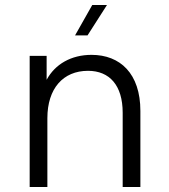

<svg xmlns="http://www.w3.org/2000/svg" viewBox="-20 -750 676 770"><path d="M347 -530C266 -530 201 -493 167 -430V-526H99V0H170V-276C170 -395 233 -466 333 -466C419 -466 472 -408 472 -298V0H543V-305C543 -455 462 -530 347 -530ZM281 -608H331L409 -730H350Z"/></svg>

Font: Chess Sans
Style: Regular
Weight: 400
Designer: Wolf Bōese
Foundry: Wolf Bōese
Version: Version 7.223;Glyphs 3.3 (3306)